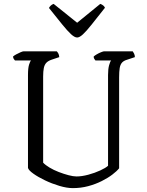

<svg xmlns="http://www.w3.org/2000/svg" viewBox="-20 -968 754 988"><path d="M355 0Q324 0 285.5 -11.5Q247 -23 211.5 -40Q176 -57 151.5 -74.5Q127 -92 124 -104V-582Q124 -617 129.5 -635Q135 -653 140 -657H57Q54 -660 51 -664.5Q48 -669 47 -677Q52 -682 63 -688Q74 -694 85.5 -699Q97 -704 102 -704H272Q276 -700 280 -693Q284 -686 285 -674L246 -661Q228 -655 218.5 -645Q209 -635 205.5 -618Q202 -601 202 -574V-131Q213 -119 234.5 -106Q256 -93 282 -83Q308 -73 332.5 -66.5Q357 -60 374 -60Q401 -60 434.5 -69Q468 -78 496 -91Q524 -104 536 -115V-582Q536 -613 541.5 -632.5Q547 -652 552 -657H471Q468 -661 465 -665.5Q462 -670 462 -677Q467 -682 478 -688.5Q489 -695 500.5 -699.5Q512 -704 516 -704H663Q666 -700 670 -692Q674 -684 674 -674L635 -661Q617 -656 608 -646Q599 -636 596 -618Q593 -600 593 -570V-102Q581 -87 558 -69.5Q535 -52 503 -36Q471 -20 433.5 -10Q396 0 355 0ZM377 -775Q364 -775 345.5 -792Q327 -809 299.5 -843Q272 -877 232 -927Q235 -933 241 -939Q247 -945 256 -948L377 -851L496 -948Q505 -945 511.5 -939.5Q518 -934 520 -928Q479 -876 451.5 -841.5Q424 -807 406.5 -791Q389 -775 377 -775Z"/></svg>

Font: Texturina Medium 12pt ExtraLight
Style: Regular
Weight: 250
Version: Version 1.002